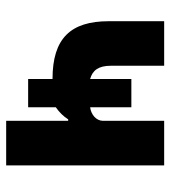

<svg xmlns="http://www.w3.org/2000/svg" viewBox="16 -582 565 638"><g transform="rotate(90 299.0 -262.5)"><path d="M381 -206H376C367 -191 352 -176 336 -165V-73H242V-154C107 -154 50 -214 50 -341V-525H198V-348C198 -307 213 -287 242 -279V-416H336V-279C360 -282 381 -299 381 -322V-525H529V0H381Z"/></g></svg>

Font: Plexus Sans Bold
Style: Regular
Weight: 700
Version: Version 2.001;PS 002.001;hotconv 1.0.70;makeotf.lib2.5.58329